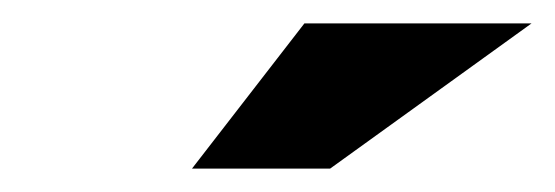

<svg xmlns="http://www.w3.org/2000/svg" viewBox="-20 -700 474 164"><path d="M144 -556H262L434 -680H240Z"/></svg>

Font: LT Wave Text Black Italic
Style: Regular
Weight: 900
Designer: Daniel Lyons
Version: Version 2.5 (Glyphs App)